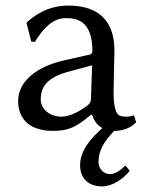

<svg xmlns="http://www.w3.org/2000/svg" viewBox="-20 -459 521 688"><path d="M445 153 431 136 428 135C414 150 392 165 375 165C349 165 333 143 333 122C333 80 353 48 389 10C414 10 444 4 468 -21L460 -46C449 -42 441 -41 433 -41C423 -41 410 -42 404 -48C394 -57 387 -82 387 -126C387 -155 390 -266 390 -277C390 -412 301 -439 225 -439C149 -439 103 -402 78 -381L75 -377L92 -310L105 -309C133 -354 167 -394 215 -394C251 -394 311 -389 311 -276C311 -269 307 -265 304 -264L211 -243C109 -220 45 -166 45 -98C45 -24 96 10 170 10C225 10 253 -3 306 -48H310C317 -25 330 -9 347 0C304 37 267 82 267 133C267 180 297 209 346 209C380 209 418 186 445 153ZM310 -225 306 -106C306 -93 300 -86 292 -80C264 -59 230 -41 200 -41C155 -41 126 -71 126 -102C126 -147 147 -181 225 -202Z"/></svg>

Font: Libertinus Sans
Style: Regular
Weight: 400
Designer: Philipp H. Poll, Khaled Hosny
Foundry: Caleb Maclennan
Version: Version 7.050;RELEASE